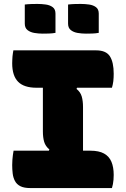

<svg xmlns="http://www.w3.org/2000/svg" viewBox="-20 -956 640 976"><path d="M402 -145H209L231 -196Q211 -213 204.5 -235Q198 -257 198 -288Q198 -331 198 -364.5Q198 -398 198 -427.5Q198 -457 198 -487.5Q198 -518 198 -555H391L369 -504Q389 -488 395.5 -465.5Q402 -443 402 -412Q402 -369 402 -335.5Q402 -302 402 -272.5Q402 -243 402 -212.5Q402 -182 402 -145ZM549 0H135Q102 0 83.5 -9.5Q65 -19 56 -36Q47 -53 44.5 -74Q42 -95 42 -117Q42 -131 43 -143.5Q44 -156 45.5 -168Q47 -180 49 -190H439Q483 -190 509 -175.5Q535 -161 546.5 -133.5Q558 -106 558 -67Q558 -54 557 -42.5Q556 -31 554 -20Q552 -9 549 0ZM48 -700H469Q519 -700 538.5 -670Q558 -640 558 -581Q558 -572 557.5 -562Q557 -552 556 -543Q555 -534 553 -525.5Q551 -517 549 -510H166Q102 -510 72 -540.5Q42 -571 42 -634Q42 -643 42.5 -652Q43 -661 43.5 -669Q44 -677 45.5 -685Q47 -693 48 -700ZM106 -933Q122 -935 139.5 -935.5Q157 -936 170 -936Q192 -936 213 -933Q234 -930 248 -919.5Q262 -909 262 -887V-789Q246 -786 228.5 -785.5Q211 -785 197 -785Q176 -785 155 -788.5Q134 -792 120 -803Q106 -814 106 -836ZM326 -933Q342 -935 359.5 -935.5Q377 -936 390 -936Q412 -936 433 -933Q454 -930 468 -919.5Q482 -909 482 -887V-789Q466 -786 448.5 -785.5Q431 -785 417 -785Q396 -785 375 -788.5Q354 -792 340 -803Q326 -814 326 -836Z"/></svg>

Font: Recursive Monospace Casual Black
Style: Regular
Weight: 900
Version: Version 1.047